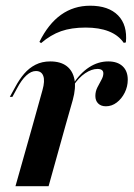

<svg xmlns="http://www.w3.org/2000/svg" viewBox="-20 -639 459 659"><path d="M91.9 -208.1 125.8 -329.8Q134.7 -361.3 128.6 -378.2Q122.6 -395.2 103.2 -395.2Q87.1 -395.2 70.6 -380.2Q54 -365.3 37.9 -334.7L22.6 -306.5H13.7L32.3 -340.3Q46 -366.1 62.9 -385.9Q79.8 -405.6 102 -416.9Q124.2 -428.2 152.4 -428.2Q187.9 -428.2 208.9 -412.1Q229.8 -396 235.5 -366.5Q241.1 -337.1 229.8 -296L204.8 -208.1ZM33.1 0 91.9 -208.1H204.8L146.8 0ZM343.5 -274.2Q326.6 -274.2 316.9 -283.9Q307.3 -293.5 307.3 -309.7Q307.3 -325 314.1 -338.7Q321 -352.4 327.8 -364.5Q334.7 -376.6 334.7 -387.1Q334.7 -402.4 314.5 -402.4Q294.4 -402.4 272.2 -387.5Q250 -372.6 231.5 -344.4L229.8 -349.2Q254.8 -387.9 285.9 -408.1Q316.9 -428.2 351.6 -428.2Q383.1 -428.2 400.8 -411.7Q418.5 -395.2 418.5 -365.3Q418.5 -341.9 408.1 -321Q397.6 -300 380.6 -287.1Q363.7 -274.2 343.5 -274.2ZM289.5 -619.4Q352.4 -619.4 385.1 -586.3Q417.7 -553.2 412.1 -493.5L404.8 -491.9Q386.3 -518.5 353.2 -531.5Q320.2 -544.4 274.2 -544.4Q225 -544.4 189.5 -531.9Q154 -519.4 121 -491.1L115.3 -495.2Q146 -557.3 189.5 -588.3Q233.1 -619.4 289.5 -619.4Z"/></svg>

Font: Playfair 144pt
Style: Bold Italic
Weight: 700
Italic angle: -15.6°
Designer: Claus Eggers Sørensen
Foundry: Claus Eggers Sørensen
Version: Version 2.203